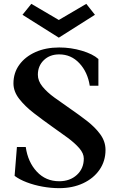

<svg xmlns="http://www.w3.org/2000/svg" viewBox="-20 -963 615 999"><path d="M288 16Q245 16 201 8Q157 0 119 -14.5Q81 -29 56 -48L68 -198H114Q125 -120 171.5 -70Q218 -20 288 -20Q344 -20 380 -53Q416 -86 416 -138Q416 -165 392.5 -192Q369 -219 331 -247Q293 -275 250 -305Q202 -339 156 -374.5Q110 -410 80 -448.5Q50 -487 50 -529Q50 -584 80.5 -626Q111 -668 164.5 -692Q218 -716 288 -716Q349 -716 406 -699Q463 -682 492 -656V-517H447Q436 -588 393 -634Q350 -680 288 -680Q239 -680 208 -650Q177 -620 177 -574Q177 -542 201 -512.5Q225 -483 263 -455.5Q301 -428 343 -399Q388 -368 431 -335Q474 -302 501.5 -264.5Q529 -227 529 -183Q529 -125 498 -80Q467 -35 412.5 -9.5Q358 16 288 16ZM286 -767 97 -886 143 -943 286 -859 429 -943 474 -886Z"/></svg>

Font: Wittgenstein Semibold
Style: Regular
Weight: 600
Designer: Jörg Drees
Foundry: Jörg Drees
Version: Version 1.303; ttfautohint (v1.8.4.7-5d5b)